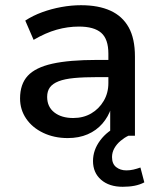

<svg xmlns="http://www.w3.org/2000/svg" viewBox="-20 -521 613 737"><path d="M240 9Q188 9 146 -11Q104 -31 80.5 -65.5Q57 -100 57 -143Q57 -198 86.5 -230Q116 -262 181 -276.5Q246 -291 353 -291H411V-225H356Q302 -225 265 -221.5Q228 -218 205 -209Q182 -200 171.5 -185.5Q161 -171 161 -149Q161 -111 188.5 -89.5Q216 -68 261 -68Q300 -68 330 -85.5Q360 -103 378 -133.5Q396 -164 396 -202V-315Q396 -371 368.5 -395Q341 -419 283 -419Q240 -419 197.5 -407Q155 -395 109 -368L77 -442Q106 -461 141.5 -474Q177 -487 215.5 -494Q254 -501 291 -501Q358 -501 404 -480Q450 -459 474 -416Q498 -373 498 -304V0H403V-107H407Q396 -73 373 -46.5Q350 -20 316.5 -5.5Q283 9 240 9ZM451 196Q399 196 368 169Q337 142 337 97Q337 55 364.5 18Q392 -19 438 -39L473 0Q458 7 443 19.5Q428 32 419 48Q410 64 410 82Q410 108 426 120.5Q442 133 465 133Q479 133 492 130Q505 127 519 122L534 179Q517 188 496.5 192Q476 196 451 196Z"/></svg>

Font: NunitoSans_10ptSemiBold
Style: Regular
Weight: 600
Designer: Vernon Adams
Foundry: Vernon Adams
Version: Version 3.101;gftools[0.9.27]